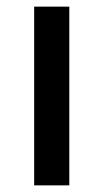

<svg xmlns="http://www.w3.org/2000/svg" viewBox="-20 -559 312 579"><path d="M189 0V-539H83V0Z"/></svg>

Font: Noto Sans Arabic UI Md
Style: Regular
Weight: 500
Designer: Monotype Design Team, Nadine Chahine and Nizar Qandah
Foundry: Monotype Imaging Inc.
Version: Version 2.010